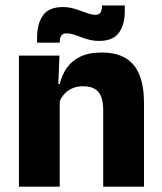

<svg xmlns="http://www.w3.org/2000/svg" viewBox="-20 -700 606 720"><path d="M367 0V-289Q367 -316 360 -335.8Q353 -355.5 336.5 -366Q320 -376.5 291.5 -376.5Q268 -376.5 250 -368.2Q232 -360 219.8 -345.8Q207.5 -331.5 201.5 -313.5L178 -385H204Q212 -418.5 230.2 -445Q248.5 -471.5 280.5 -487.2Q312.5 -503 361.5 -503Q416.5 -503 451.5 -481.8Q486.5 -460.5 503.2 -418.5Q520 -376.5 520 -313.5V0ZM51 0V-491.5H203L198 -368.5L204 -354V0ZM351 -546.5Q333 -546.5 316.2 -550.5Q299.5 -554.5 284.2 -560.5Q269 -566.5 255.2 -570.8Q241.5 -575 230 -575Q215.5 -575 210 -567Q204.5 -559 204 -542.5V-540H119V-559Q119 -609.5 140.5 -641.5Q162 -673.5 216 -673.5Q235.5 -673.5 252.5 -669Q269.5 -664.5 284.5 -658.8Q299.5 -653 312.8 -648.8Q326 -644.5 337.5 -644.5Q351.5 -644.5 356.8 -652.8Q362 -661 362.5 -677V-679.5H448V-659Q448 -608.5 426.2 -577.5Q404.5 -546.5 351 -546.5Z"/></svg>

Font: Anek Odia Medium
Style: Bold
Weight: 700
Version: Version 1.003